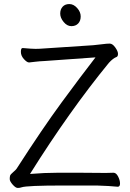

<svg xmlns="http://www.w3.org/2000/svg" viewBox="-20 -920 640 947"><path d="M374 -68 502 -67Q524 -67 539 -68H540Q553 -68 562.5 -49.5Q572 -31 572 -15Q572 1 561 1H560Q522 -3 457 -5H292Q112 -5 86 4Q78 7 67.5 7Q57 7 42.5 -9.5Q28 -26 28 -37Q28 -48 30 -54Q32 -60 45 -71Q58 -82 62 -88Q190 -287 284.5 -415.5Q379 -544 451 -637L199 -619Q175 -618 154.5 -615.5Q134 -613 124 -612H123Q113 -612 98 -628.5Q83 -645 83 -664Q83 -683 91 -683H93Q137 -679 155.5 -679Q174 -679 198 -681L440 -697Q463 -699 485 -702Q507 -705 521 -705Q535 -705 548.5 -686Q562 -667 562 -654.5Q562 -642 555 -639Q538 -633 517 -610Q323 -373 128 -62Q200 -68 264 -68ZM378 -839Q378 -817 365.5 -804Q353 -791 332 -791Q311 -791 294 -811.5Q277 -832 277 -853Q277 -874 289 -887Q301 -900 322 -900Q343 -900 360.5 -880.5Q378 -861 378 -839Z"/></svg>

Font: ToneOZ-Pinyin-WenKai-Regular
Style: Regular
Weight: 400
Designer: Fontworks Inc.
Foundry: ToneOZ
Version: Version 0.240331